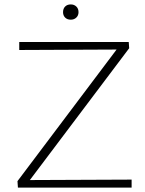

<svg xmlns="http://www.w3.org/2000/svg" viewBox="-20 -848 657 868"><path d="M265 -793Q265 -809 274.5 -818.5Q284 -828 300 -828Q315 -828 325 -818.5Q335 -809 335 -793Q335 -778 325 -768.5Q315 -759 300 -759Q284 -759 274.5 -768.5Q265 -778 265 -793ZM575 -36V0H61L59 -29L507 -624L67 -622V-658H562L564 -630L115 -34Z"/></svg>

Font: Ysabeau Infant Light
Style: Regular
Weight: 300
Designer: Christian Thalmann (Catharsis Fonts)
Version: Version 0.003